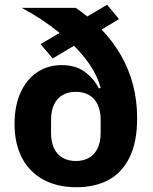

<svg xmlns="http://www.w3.org/2000/svg" viewBox="-20 -773 643 805"><path d="M429 -753 479 -693 406 -649Q454 -599 487.5 -540.5Q521 -482 538 -416Q555 -350 555 -278Q555 -177 523 -112.5Q491 -48 434 -18Q377 12 301 12Q220 12 161.5 -20Q103 -52 72 -111.5Q41 -171 41 -253Q41 -328 65.5 -383.5Q90 -439 135 -469.5Q180 -500 239 -500Q295 -500 333 -473.5Q371 -447 395 -402L402 -405Q389 -452 360 -496.5Q331 -541 290 -581L201 -528L150 -588L230 -635Q193 -665 153 -691.5Q113 -718 71 -740H297Q310 -732 322 -722.5Q334 -713 346 -704ZM298 -98Q330 -98 353.5 -111.5Q377 -125 389.5 -151.5Q402 -178 402 -216V-270Q402 -308 389.5 -334.5Q377 -361 353.5 -374.5Q330 -388 298 -388Q266 -388 242.5 -374.5Q219 -361 206.5 -334.5Q194 -308 194 -270V-216Q194 -178 206.5 -151.5Q219 -125 242.5 -111.5Q266 -98 298 -98Z"/></svg>

Font: IBM Plex Sans
Style: Bold
Weight: 700
Designer: Mike Abbink, Paul van der Laan, Pieter van Rosmalen
Foundry: Bold Monday
Version: Version 3.201